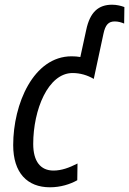

<svg xmlns="http://www.w3.org/2000/svg" viewBox="-20 -785 548 815"><path d="M192 10C237 10 278 -3 308 -20L309 -91C274 -73 241 -61 207 -61C152 -61 121 -100 121 -174C121 -319 184 -475 288 -475C320 -475 351 -466 378 -450L419 -641C427 -680 441 -694 467 -694C482 -694 495 -690 507 -685L508 -755C495 -760 476 -765 456 -765C398 -765 362 -734 346 -658L321 -543C310 -545 297 -546 284 -546C122 -546 36 -344 36 -169C36 -51 96 10 192 10Z"/></svg>

Font: Noto Sans Display SemiCondensed
Style: Italic
Weight: 400
Width: 4
Italic angle: -12°
Designer: Monotype Design Team
Foundry: Monotype Imaging Inc.
Version: Version 1.900